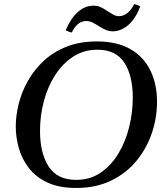

<svg xmlns="http://www.w3.org/2000/svg" viewBox="-20 -916 828 950"><path d="M757 -412Q757 -334 731.5 -258Q706 -182 655.5 -120.5Q605 -59 530 -22.5Q455 14 357 14Q272 14 214.5 -13Q157 -40 122.5 -85Q88 -130 73 -183.5Q58 -237 58 -290Q58 -345 73 -404Q88 -463 119 -517.5Q150 -572 197.5 -616Q245 -660 310.5 -685.5Q376 -711 459 -711Q560 -711 626 -672.5Q692 -634 724.5 -566.5Q757 -499 757 -412ZM637 -433Q637 -541 595.5 -605.5Q554 -670 462 -670Q395 -670 342.5 -636Q290 -602 253 -544.5Q216 -487 197 -415.5Q178 -344 178 -268Q178 -159 220.5 -92.5Q263 -26 357 -26Q426 -26 478.5 -62Q531 -98 566.5 -157.5Q602 -217 619.5 -289Q637 -361 637 -433ZM644 -896Q652 -894 659.5 -891Q667 -888 674 -885Q651 -823 614.5 -792Q578 -761 537 -761Q521 -761 507 -766.5Q493 -772 475 -783Q453 -797 438 -804.5Q423 -812 406 -812Q363 -812 335 -755Q321 -758 305 -766Q329 -824 364.5 -856Q400 -888 443 -888Q460 -888 474 -882.5Q488 -877 504 -866Q522 -855 537 -845.5Q552 -836 570 -836Q590 -836 609.5 -851Q629 -866 644 -896Z"/></svg>

Font: Tiro Kannada
Style: Italic
Weight: 400
Italic angle: -11°
Designer: Kannada: John Hudson & Fiona Ross, assisted by Kaja Sojewska. Latin: John Hudson with Paul Hanslow, assisted by Kaja Soj
Foundry: Tiro Typeworks Ltd.
Version: Version 1.52